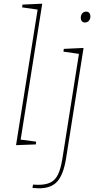

<svg xmlns="http://www.w3.org/2000/svg" viewBox="-20 -785 539 1041"><path d="M102 -760 209 -765 92 -28 176 -17 174 -2 67 2 184 -733 100 -745ZM326 -520 433 -525 338 75Q324 161 291 198.5Q258 236 191 236Q180 236 156 234L159 216Q169 217 187 217Q229 217 254.5 204Q280 191 294.5 161Q309 131 318 77L408 -493L324 -505ZM418 -689Q418 -703 426 -712.5Q434 -722 447 -722Q458 -722 464 -715Q470 -708 470 -696Q470 -682 462 -672.5Q454 -663 441 -663Q430 -663 424 -670Q418 -677 418 -689Z"/></svg>

Font: Bitter Pro Thin
Style: Italic
Weight: 250
Italic angle: -9°
Designer: Sol Matas, and Bitter project Authors
Foundry: Sol Matas
Version: Version 1.010